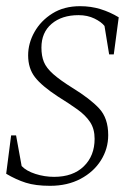

<svg xmlns="http://www.w3.org/2000/svg" viewBox="-20 -591 434 621"><path d="M142 10Q95 10 63.5 0Q32 -10 0 -29L16 -153H32L50 -54Q65 -38 94.5 -28.5Q124 -19 155 -19Q216 -19 251 -53Q286 -87 286 -142Q286 -174 271.5 -196Q257 -218 230.5 -237Q204 -256 167 -279Q115 -313 93 -341.5Q71 -370 71 -412Q71 -451 91.5 -487.5Q112 -524 149.5 -547.5Q187 -571 239 -571Q274 -571 305 -561.5Q336 -552 364 -535L348 -415H333L318 -507Q308 -520 285.5 -531Q263 -542 234 -542Q180 -542 147 -514Q114 -486 114 -437Q114 -410 122 -390.5Q130 -371 152 -351.5Q174 -332 214 -307Q271 -272 300.5 -240.5Q330 -209 330 -154Q330 -110 306.5 -72.5Q283 -35 240.5 -12.5Q198 10 142 10Z"/></svg>

Font: Spectral SC ExtraLight
Style: Italic
Weight: 275
Italic angle: -10°
Designer: Jean-Baptiste Levee
Foundry: Production Type
Version: Version 2.001